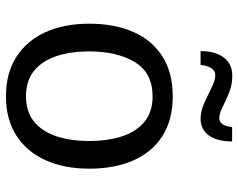

<svg xmlns="http://www.w3.org/2000/svg" viewBox="-96 -680 786 633"><g transform="rotate(90 296.5 -363.0)"><path d="M296.9 9.8Q220.2 9.8 166.7 -24.7Q113.3 -59.1 85.4 -120.8Q57.6 -182.6 57.6 -264.6Q57.6 -348.6 85 -410.4Q112.3 -472.2 165.8 -506.1Q219.2 -540 296.9 -540Q374.5 -540 427.7 -506.1Q481 -472.2 508.3 -410.4Q535.6 -348.6 535.6 -264.6Q535.6 -182.6 507.8 -120.8Q480 -59.1 426.8 -24.7Q373.5 9.8 296.9 9.8ZM296.9 -56.2Q348.6 -56.2 381.1 -83.3Q413.6 -110.4 429 -157.2Q444.3 -204.1 444.3 -264.2Q444.3 -325.7 429 -372.8Q413.6 -419.9 380.9 -446.8Q348.1 -473.6 296.9 -473.6Q219.7 -473.6 184.3 -415Q148.9 -356.4 148.9 -264.2Q148.9 -204.1 164.3 -157.2Q179.7 -110.4 212.4 -83.3Q245.1 -56.2 296.9 -56.2ZM147.9 -631.8Q147.9 -657.2 153.6 -676.5Q159.2 -695.8 169.7 -709.2Q180.2 -722.7 195.3 -729.5Q210.4 -736.3 229.5 -736.3Q259.3 -736.3 285.4 -725.6Q311.5 -714.8 332.8 -704.1Q354 -693.4 369.1 -693.4Q380.4 -693.4 387.9 -702.6Q395.5 -711.9 398.9 -735.8H445.8Q445.8 -710.9 440.7 -691.4Q435.5 -671.9 425.8 -658.7Q416 -645.5 402.3 -638.7Q388.7 -631.8 371.6 -631.8Q346.2 -631.8 319.6 -643.8Q293 -655.8 268.8 -668Q244.6 -680.2 226.6 -680.2Q213.9 -680.2 205.3 -668.9Q196.8 -657.7 193.4 -631.8Z"/></g></svg>

Font: Comme
Style: Regular
Weight: 400
Designer: Vernon Adams
Foundry: Vernon Adams
Version: Version 1.000;gftools[0.9.27]